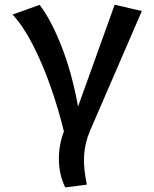

<svg xmlns="http://www.w3.org/2000/svg" viewBox="-20 -575 655 815"><path d="M466.7 -554.9 582.1 -528.2 362.6 -21Q340 31.8 336.9 85.6Q333.8 139.5 348.7 208.7L256.9 220.5Q231.3 168.7 230 105.6Q228.7 42.6 251.3 -17.4Q226.7 -117.9 192.3 -214.4Q157.9 -310.8 117.2 -389Q76.4 -467.2 33.3 -513.3L148.2 -554.4Q196.9 -490.8 241.3 -377.9Q285.6 -265.1 311.3 -122.6Z"/></svg>

Font: Fira Code Medium
Style: Regular
Weight: 500
Designer: Carrois Corporate, Edenspiekermann AG, Nikita Prokopov
Foundry: Carrois Corporate, Edenspiekermann AG, Nikita Prokopov
Version: Version 6.002